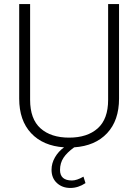

<svg xmlns="http://www.w3.org/2000/svg" viewBox="-20 -720 684 950"><path d="M569 -700V-232Q569 -124 510 -61Q451 2 347 9Q311 35 294 61Q277 87 277 121Q277 173 336 173Q360 173 393 154L403 186Q367 210 328 210Q288 210 261.5 185.5Q235 161 235 120Q235 88 252 58.5Q269 29 297 9Q193 2 134 -61Q75 -124 75 -232V-700H129V-226Q129 -131 180.5 -85Q232 -39 322 -39Q412 -39 463.5 -85Q515 -131 515 -226V-700Z"/></svg>

Font: Niramit ExtraLight
Style: Regular
Weight: 200
Designer: Katatrad Aksorn Co.,Ltd.
Foundry: Cadson Demak Co.,Ltd.
Version: Version 1.000; ttfautohint (v1.6)